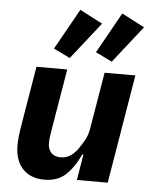

<svg xmlns="http://www.w3.org/2000/svg" viewBox="-56 -848 712 907"><g transform="rotate(5 300.0 -395.0)"><path d="M362 -123H357Q328 -60 289.5 -24Q251 12 189 12Q151 12 124.5 0Q98 -12 81 -32.5Q64 -53 56 -80Q48 -107 48 -137Q48 -159 50.5 -182Q53 -205 59 -241L105 -516H251L202 -224Q200 -210 197.5 -195Q195 -180 195 -161Q195 -151 198 -140Q201 -129 208 -120Q215 -111 226.5 -105.5Q238 -100 255 -100Q281 -100 300 -112Q319 -124 336 -147Q347 -162 362.5 -188.5Q378 -215 383 -247L428 -516H574L488 0H342ZM258 -571 180 -609 288 -802 396 -746ZM457 -571 379 -609 487 -802 595 -746Z"/></g></svg>

Font: IBM Plex Mono
Style: Bold Italic
Weight: 700
Italic angle: -9°
Monospace: yes
Designer: Mike Abbink, Paul van der Laan, Pieter van Rosmalen
Foundry: Bold Monday
Version: Version 2.3